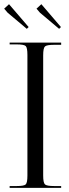

<svg xmlns="http://www.w3.org/2000/svg" viewBox="-29 -908 332 928"><path d="M14.6 -887.7 109.4 -777.3 100.6 -768.6 7.8 -846.7 -8.8 -866.2ZM170.9 -887.7 265.6 -777.3 256.8 -768.6 164.1 -846.7 147.5 -866.2ZM17.6 0V-8.8H51.8Q86.9 -8.8 95.2 -16.6Q103.5 -24.4 103.5 -59.6V-642.6Q103.5 -677.7 95.2 -685.5Q86.9 -693.4 51.8 -693.4H17.6V-702.1H266.6V-691.4H232.4Q197.3 -691.4 188.5 -683.6Q179.7 -675.8 179.7 -640.6V-59.6Q179.7 -24.4 188.5 -16.6Q197.3 -8.8 232.4 -8.8H266.6V0Z"/></svg>

Font: FoglihtenNo07
Style: Regular
Weight: 500
Designer: gluk (gluksza@wp.pl)
Foundry: gluk (gluksza@wp.pl)
Version: Version 0.871